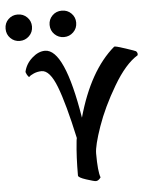

<svg xmlns="http://www.w3.org/2000/svg" viewBox="-152 -892 760 955"><g transform="rotate(-5 228.0 -414.5)"><path d="M126 -778.3Q126 -805.7 145 -824.7Q164.1 -843.8 192.4 -843.8Q220.7 -843.8 239.7 -824.7Q258.8 -805.7 258.8 -778.3Q258.8 -750 239.3 -731Q219.7 -711.9 192.4 -711.9Q165 -711.9 145.5 -731Q126 -750 126 -778.3ZM-28.3 -843.8Q0 -843.8 19 -824.7Q38.1 -805.7 38.1 -778.3Q38.1 -750 18.6 -731Q-1 -711.9 -28.3 -711.9Q-55.7 -711.9 -74.7 -731Q-93.8 -750 -93.8 -778.3Q-93.8 -806.6 -74.7 -825.2Q-55.7 -843.8 -28.3 -843.8ZM548.8 -589.8Q487.3 -552.7 426.8 -450.2Q366.2 -347.7 333.5 -253.9Q300.8 -160.2 300.8 -121.1Q300.8 -31.2 312.5 -1Q300.8 15.6 288.1 15.6Q279.3 15.6 240.2 2.9Q201.2 -9.8 201.2 -19.5Q201.2 -114.3 209 -186.5Q209 -189.5 210 -196.3Q210.9 -203.1 211.9 -206.1Q173.8 -380.9 140.6 -466.8Q107.4 -552.7 66.4 -552.7Q45.9 -552.7 27.3 -544.9Q8.8 -537.1 2.9 -529.3Q-1 -529.3 -7.8 -541Q-14.6 -554.7 -13.7 -556.6Q-4.9 -595.7 26.9 -624Q58.6 -652.3 91.8 -652.3Q189.5 -652.3 246.1 -304.7Q309.6 -534.2 436.5 -642.6Q441.4 -645.5 491.2 -628.9Q541 -612.3 543 -610.4Q552.7 -600.6 548.8 -589.8Z"/></g></svg>

Font: Crimson
Style: Bold
Weight: 700
Version: Version 0.8 ; ttfautohint (v1.00) -l 8 -r 50 -G 200 -x 14 -D